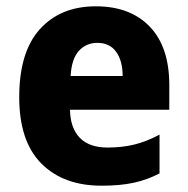

<svg xmlns="http://www.w3.org/2000/svg" viewBox="-20 -579 596 609"><path d="M284 -559Q393 -559 455 -494.5Q517 -430 517 -309V-231H202Q203 -173 233 -142Q263 -111 321 -111Q367 -111 406 -120.5Q445 -130 486 -152V-29Q448 -9 405 0.5Q362 10 302 10Q181 10 111 -60.5Q41 -131 41 -271Q41 -414 106.5 -486.5Q172 -559 284 -559ZM289 -443Q253 -443 230 -417.5Q207 -392 204 -338H369Q369 -386 348.5 -414.5Q328 -443 289 -443Z"/></svg>

Font: Noto Sans Hebrew SemiCondensed ExtraBold
Style: Regular
Weight: 800
Width: 4
Designer: Monotype Design Team
Foundry: Monotype Imaging Inc.
Version: Version 2.004; ttfautohint (v1.8.4.7-5d5b)